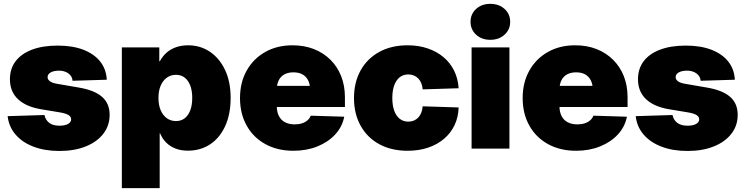

<svg xmlns="http://www.w3.org/2000/svg" viewBox="-20 -767 3847 991"><path d="M287.1 12.2Q210.9 12.2 152.8 -10Q94.7 -32.2 60.1 -72.8Q25.4 -113.3 19.5 -167.5L209.5 -173.3Q214.4 -148.4 233.6 -133.3Q252.9 -118.2 286.6 -118.2Q315.4 -118.2 331.3 -127.2Q347.2 -136.2 347.2 -151.4Q347.2 -165 332.8 -173.6Q318.4 -182.1 288.6 -187L191.9 -203.1Q113.3 -216.3 72.3 -255.6Q31.2 -294.9 31.2 -357.9Q31.2 -412.1 60.5 -450.9Q89.8 -489.7 145.3 -510.7Q200.7 -531.7 277.8 -531.7Q354.5 -531.7 410.2 -510.3Q465.8 -488.8 497.1 -449.5Q528.3 -410.2 531.2 -355.5L354.5 -350.1Q353 -373.5 333.3 -387.9Q313.5 -402.3 284.7 -402.3Q257.3 -402.3 241.5 -393.1Q225.6 -383.8 225.6 -368.7Q225.6 -356.4 237.8 -347.4Q250 -338.4 274.4 -334.5L385.3 -315.4Q467.3 -301.8 506.6 -267.3Q545.9 -232.9 545.9 -174.3Q545.9 -118.7 513.4 -76.7Q481 -34.7 422.6 -11.2Q364.3 12.2 287.1 12.2Z M608.9 204.1V-522.5H802.2V-451.2H805.2Q819.3 -477.1 840.1 -495.4Q860.8 -513.7 888.7 -523.4Q916.5 -533.2 951.2 -533.2Q1013.7 -533.2 1063.2 -500Q1112.8 -466.8 1141.6 -406Q1170.4 -345.2 1170.4 -261.7Q1170.4 -177.2 1142.3 -116.2Q1114.3 -55.2 1064.7 -22.2Q1015.1 10.7 949.2 10.7Q914.6 10.7 886.5 0Q858.4 -10.7 838.1 -30.8Q817.9 -50.8 806.2 -79.1H804.2V204.1ZM888.2 -142.1Q915 -142.1 933.6 -156.7Q952.1 -171.4 962.2 -198.2Q972.2 -225.1 972.2 -261.7Q972.2 -298.3 962.2 -325Q952.1 -351.6 933.6 -366.2Q915 -380.9 888.2 -380.9Q861.8 -380.9 841.3 -366.2Q820.8 -351.6 809.3 -325Q797.9 -298.3 797.9 -261.7Q797.9 -225.1 809.3 -198.2Q820.8 -171.4 841.3 -156.7Q861.8 -142.1 888.2 -142.1Z M1494.1 11.2Q1412.6 11.2 1350.1 -22.9Q1287.6 -57.1 1253.2 -118.7Q1218.8 -180.2 1218.8 -260.7Q1218.8 -341.3 1253.2 -402.6Q1287.6 -463.9 1348.6 -498.5Q1409.7 -533.2 1489.7 -533.2Q1550.3 -533.2 1599.6 -513.9Q1648.9 -494.6 1685.1 -459Q1721.2 -423.3 1740.7 -374.3Q1760.3 -325.2 1760.3 -265.1V-214.8H1276.9V-323.7H1670.9L1580.6 -303.7Q1580.6 -332.5 1570.3 -352.5Q1560.1 -372.6 1541 -383.1Q1522 -393.6 1494.6 -393.6Q1467.3 -393.6 1448 -383.1Q1428.7 -372.6 1418.7 -352.5Q1408.7 -332.5 1408.7 -303.7V-219.2Q1408.7 -189 1419.7 -167.7Q1430.7 -146.5 1451.7 -135.7Q1472.7 -125 1501 -125Q1522 -125 1538.6 -130.4Q1555.2 -135.7 1566.9 -145.8Q1578.6 -155.8 1584 -169.9L1756.8 -164.6Q1746.6 -112.3 1710.2 -73Q1673.8 -33.7 1618.2 -11.2Q1562.5 11.2 1494.1 11.2Z M2084 11.2Q2000 11.2 1937.7 -22.7Q1875.5 -56.6 1841.3 -118.2Q1807.1 -179.7 1807.1 -260.7Q1807.1 -342.3 1841.3 -403.6Q1875.5 -464.8 1937.7 -499Q2000 -533.2 2084 -533.2Q2140.6 -533.2 2187.7 -517.1Q2234.9 -501 2269.5 -471.7Q2304.2 -442.4 2324.2 -401.6Q2344.2 -360.8 2347.2 -311.5L2161.6 -305.7Q2160.2 -323.7 2154.3 -337.9Q2148.4 -352.1 2138.7 -362.1Q2128.9 -372.1 2116 -377.4Q2103 -382.8 2087.4 -382.8Q2061.5 -382.8 2043.2 -368.4Q2024.9 -354 2014.9 -326.9Q2004.9 -299.8 2004.9 -261.2Q2004.9 -222.7 2014.9 -195.3Q2024.9 -168 2043.5 -153.6Q2062 -139.2 2087.4 -139.2Q2103 -139.2 2116 -144.5Q2128.9 -149.9 2138.7 -160.2Q2148.4 -170.4 2154.3 -185.1Q2160.2 -199.7 2161.6 -218.3L2347.2 -212.4Q2345.7 -162.6 2326.4 -121.6Q2307.1 -80.6 2272.2 -50.8Q2237.3 -21 2189.5 -4.9Q2141.6 11.2 2084 11.2Z M2414.1 0V-522.5H2609.4V0ZM2510.7 -561.5Q2466.3 -561.5 2437.5 -587.9Q2408.7 -614.3 2408.7 -654.3Q2408.7 -694.8 2437.5 -720.9Q2466.3 -747.1 2510.7 -747.1Q2555.2 -747.1 2584.2 -720.9Q2613.3 -694.8 2613.3 -654.3Q2613.3 -614.3 2584.2 -587.9Q2555.2 -561.5 2510.7 -561.5Z M2953.1 11.2Q2871.6 11.2 2809.1 -22.9Q2746.6 -57.1 2712.2 -118.7Q2677.7 -180.2 2677.7 -260.7Q2677.7 -341.3 2712.2 -402.6Q2746.6 -463.9 2807.6 -498.5Q2868.7 -533.2 2948.7 -533.2Q3009.3 -533.2 3058.6 -513.9Q3107.9 -494.6 3144 -459Q3180.2 -423.3 3199.7 -374.3Q3219.2 -325.2 3219.2 -265.1V-214.8H2735.8V-323.7H3129.9L3039.6 -303.7Q3039.6 -332.5 3029.3 -352.5Q3019 -372.6 3000 -383.1Q2981 -393.6 2953.6 -393.6Q2926.3 -393.6 2907 -383.1Q2887.7 -372.6 2877.7 -352.5Q2867.7 -332.5 2867.7 -303.7V-219.2Q2867.7 -189 2878.7 -167.7Q2889.6 -146.5 2910.6 -135.7Q2931.6 -125 2960 -125Q2981 -125 2997.6 -130.4Q3014.2 -135.7 3025.9 -145.8Q3037.6 -155.8 3043 -169.9L3215.8 -164.6Q3205.6 -112.3 3169.2 -73Q3132.8 -33.7 3077.1 -11.2Q3021.5 11.2 2953.1 11.2Z M3528.8 12.2Q3452.6 12.2 3394.5 -10Q3336.4 -32.2 3301.8 -72.8Q3267.1 -113.3 3261.2 -167.5L3451.2 -173.3Q3456.1 -148.4 3475.3 -133.3Q3494.6 -118.2 3528.3 -118.2Q3557.1 -118.2 3573 -127.2Q3588.9 -136.2 3588.9 -151.4Q3588.9 -165 3574.5 -173.6Q3560.1 -182.1 3530.3 -187L3433.6 -203.1Q3355 -216.3 3314 -255.6Q3272.9 -294.9 3272.9 -357.9Q3272.9 -412.1 3302.2 -450.9Q3331.5 -489.7 3387 -510.7Q3442.4 -531.7 3519.5 -531.7Q3596.2 -531.7 3651.9 -510.3Q3707.5 -488.8 3738.8 -449.5Q3770 -410.2 3772.9 -355.5L3596.2 -350.1Q3594.7 -373.5 3575 -387.9Q3555.2 -402.3 3526.4 -402.3Q3499 -402.3 3483.2 -393.1Q3467.3 -383.8 3467.3 -368.7Q3467.3 -356.4 3479.5 -347.4Q3491.7 -338.4 3516.1 -334.5L3627 -315.4Q3709 -301.8 3748.3 -267.3Q3787.6 -232.9 3787.6 -174.3Q3787.6 -118.7 3755.1 -76.7Q3722.7 -34.7 3664.3 -11.2Q3606 12.2 3528.8 12.2Z"/></svg>

Font: Inter 28pt Black
Style: Regular
Weight: 900
Designer: Rasmus Andersson
Foundry: rsms
Version: Version 4.001;git-66647c0bb